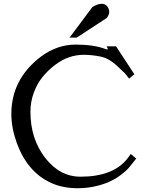

<svg xmlns="http://www.w3.org/2000/svg" viewBox="-20 -985 781 1016"><path d="M469 -948Q498 -965 517.5 -965Q537 -965 547.5 -951Q558 -937 558 -922Q558 -907 545 -890L386 -786H348ZM406 -50Q576 -50 652 -143L672 -170L701 -146Q662 -95 646.5 -81.5Q631 -68 613.5 -55Q596 -42 579.5 -34Q563 -26 556 -22L541 -16Q469 11 390 11Q311 11 248.5 -18Q186 -47 141 -100Q96 -153 68 -231Q40 -309 40 -382Q40 -566 196 -685Q282 -749 380 -749Q478 -749 540 -725Q545 -723 547.5 -723Q550 -723 550 -727Q550 -731 544 -740H594L691 -592L663 -569L642 -596L602 -634Q557 -677 510.5 -686Q464 -695 424 -695Q384 -695 347 -682.5Q310 -670 273.5 -643Q237 -616 207 -580Q177 -544 159 -495Q141 -446 141 -394Q141 -251 218.5 -150.5Q296 -50 406 -50Z"/></svg>

Font: Sawarabi Mincho
Style: Regular
Weight: 400
Version: Version 1.00